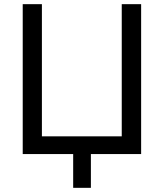

<svg xmlns="http://www.w3.org/2000/svg" viewBox="-20 -739 785 921"><path d="M331 162V0H89V-719H181V-85H564V-719H657V0H416V162Z"/></svg>

Font: Nunitoga
Style: Medium
Weight: 500
Designer: Vernon Adams
Foundry: Vernon Adams
Version: Version 1.0